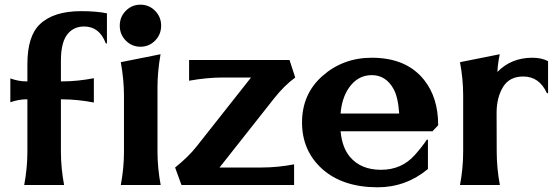

<svg xmlns="http://www.w3.org/2000/svg" viewBox="-20 -795 2380 825"><path d="M84 0Q97.7 -73.2 97.7 -143.6V-368.2H92.8Q60.1 -368.2 24.4 -355.5V-458Q60.1 -445.3 92.8 -445.3H97.7V-519.5Q97.7 -639.6 150.9 -690.4Q209.5 -747.1 328.6 -747.1Q393.6 -747.1 439.5 -737.8V-608.4H434.6Q407.7 -681.2 341.3 -681.2Q300.3 -681.2 274.4 -653.3Q241.7 -618.7 241.7 -534.7V-445.3H246.6Q313 -445.3 383.3 -459V-354.5Q312.5 -368.2 246.6 -368.2H241.7V-143.6Q241.7 -73.7 255.4 0Z M520.5 -748.5Q546.4 -774.9 583.5 -774.9Q620.6 -774.9 646.5 -748.5Q672.4 -722.2 672.4 -684.6Q672.4 -647 646.5 -620.6Q620.6 -594.2 583.5 -594.2Q546.4 -594.2 520.5 -620.6Q494.6 -647 494.6 -684.6Q494.6 -722.2 520.5 -748.5ZM499 0Q512.7 -71.8 512.7 -143.6V-383.3Q512.7 -452.6 499 -527.8L669.9 -562Q656.7 -487.8 656.7 -419.4V-143.6Q656.7 -73.2 670.4 0Z M759.8 0 732.4 -75.2Q789.6 -121.1 824.2 -165L1058.6 -461.9H934.6Q870.6 -461.9 792.5 -448.2V-537.1H1224.1L1248.5 -461.9Q1201.7 -427.7 1157.7 -372.1L923.3 -75.2H1101.6Q1173.3 -75.2 1243.7 -88.9V0Z M1602.1 9.8Q1452.1 9.3 1364.7 -68.8Q1277.8 -147 1277.8 -269Q1277.8 -391.1 1365.7 -468.8Q1454.6 -546.9 1577.6 -546.9Q1728 -546.9 1803.7 -449.7Q1862.8 -374.5 1862.8 -256.8L1838.4 -231H1443.4Q1450.2 -159.7 1484.4 -120.1Q1531.2 -65.4 1617.2 -65.4Q1706.1 -65.4 1762.7 -129.4Q1794.4 -165 1814 -194.8H1818.8V-68.8Q1724.1 9.8 1602.1 9.8ZM1443.4 -307.1H1695.3Q1690.4 -378.4 1670.9 -413.1Q1637.7 -472.2 1577.6 -472.2Q1516.6 -472.2 1478.5 -416.5Q1448.7 -372.6 1443.4 -307.1Z M1956.5 0Q1970.2 -71.8 1970.2 -143.6V-383.8Q1970.2 -455.6 1956.5 -527.8L2127.4 -562Q2119.1 -522.9 2117.2 -485.8Q2176.8 -546.9 2267.6 -546.9Q2307.1 -546.9 2335 -532.2V-394.5H2330.1Q2297.4 -466.3 2228.5 -466.3Q2169.9 -466.3 2142.6 -422.9Q2113.8 -377 2113.8 -309.6L2114.3 -143.6Q2114.3 -73.2 2127.9 0Z"/></svg>

Font: Classica
Style: Bold
Weight: 700
Designer: Wojciech Kalinowski "wmk69" (wmk69@o2.pl)
Foundry: Wojciech Kalinowski "wmk69" (wmk69@o2.pl)
Version: Version 2.1.1; 2021-05-14